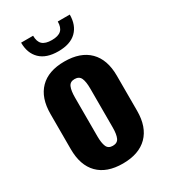

<svg xmlns="http://www.w3.org/2000/svg" viewBox="-193 -872 857 974"><g transform="rotate(-30 235.0 -385.0)"><path d="M234.9 -647Q165 -647 128.7 -682.4Q92.3 -717.8 92.3 -779.8H162.6Q162.6 -744.6 179.9 -728.8Q197.3 -712.9 234.9 -712.9Q272.5 -712.9 289.8 -729Q307.1 -745.1 307.1 -779.8H377.4Q377.4 -717.8 341.3 -682.4Q305.2 -647 234.9 -647ZM233.9 9.8Q140.1 9.8 90.3 -40.8Q40.5 -91.3 40.5 -186V-392.1Q40.5 -486.3 90.3 -536.9Q140.1 -587.4 233.9 -587.4Q328.1 -587.4 378.7 -536.9Q429.2 -486.3 429.2 -392.1V-186Q429.2 -91.8 378.7 -41Q328.1 9.8 233.9 9.8ZM234.4 -93.8Q261.2 -93.8 270.5 -114.5Q279.8 -135.3 279.8 -175.3V-402.3Q279.8 -442.9 270.5 -463.6Q261.2 -484.4 234.4 -484.4Q208 -484.4 199 -463.1Q189.9 -441.9 189.9 -402.3V-175.3Q189.9 -135.7 199 -114.7Q208 -93.8 234.4 -93.8Z"/></g></svg>

Font: Oswald
Style: DemiBold
Weight: 600
Designer: Vernon Adams
Foundry: Vernon Adams
Version: 3.0; ttfautohint (v0.95) -l 8 -r 50 -G 200 -x 0 -w "G" -W -c